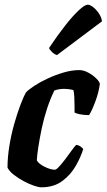

<svg xmlns="http://www.w3.org/2000/svg" viewBox="-20 -799 455 819"><path d="M156 0Q145 0 124.5 -7Q104 -14 81.5 -26Q59 -38 39.5 -53Q20 -68 12 -84Q12 -128 20 -177Q28 -226 41 -271.5Q54 -317 67.5 -352.5Q81 -388 91 -405Q101 -416 125 -432Q149 -448 182 -463.5Q215 -479 250.5 -489.5Q286 -500 318 -500Q337 -500 357 -489Q377 -478 391 -464Q405 -450 406 -441Q401 -404 386.5 -365.5Q372 -327 360 -308Q338 -308 321 -311.5Q304 -315 298 -319Q298 -325 298 -344.5Q298 -364 297 -384.5Q296 -405 293 -415Q273 -420 254 -420Q244 -420 233.5 -418.5Q223 -417 212 -413Q195 -379 181 -336.5Q167 -294 158 -251Q149 -208 143.5 -172Q138 -136 137 -115Q145 -100 170.5 -87.5Q196 -75 214 -75Q220 -75 232 -88Q244 -101 258 -119.5Q272 -138 284.5 -155.5Q297 -173 305 -181Q315 -180 323.5 -174Q332 -168 335 -163Q325 -130 303.5 -92Q282 -54 246 -27Q210 0 156 0ZM223 -564Q211 -568 201.5 -577.5Q192 -587 189 -594Q225 -648 258 -690Q291 -732 316.5 -755.5Q342 -779 354 -779Q364 -779 377.5 -768.5Q391 -758 402 -741.5Q413 -725 415 -708Z"/></svg>

Font: Texturina 72pt 72pt ExtraBold
Style: Italic
Weight: 800
Italic angle: -11°
Designer: Guillermo Torres Carreño
Foundry: Omnibus-Type
Version: Version 1.002; ttfautohint (v1.8.3)